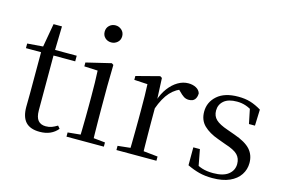

<svg xmlns="http://www.w3.org/2000/svg" viewBox="-98 -990 1825 1226"><g transform="rotate(15 814.5 -377.0)"><path d="M154.9 -478.9V-516H339.7V-478.9ZM235.8 14.6Q173.2 14.6 143.1 -18Q113 -50.7 113 -117.7Q113 -142.1 113.5 -161.1Q114 -180.1 114 -207.1V-478.9H14V-509.4L134.6 -518.8L115 -504.4L144.7 -672.5H200.3L196.2 -500.6V-489V-117.5Q196.2 -71.2 213.7 -50.3Q231.2 -29.5 264.3 -29.5Q286.5 -29.5 303.5 -35.9Q320.4 -42.3 340.4 -54.4L354.9 -36.8Q334.4 -11.8 305 1.4Q275.6 14.6 235.8 14.6Z M410.3 0V-27.8L520.1 -38.6H551.5L657.3 -27.8V0ZM493.3 0Q494.3 -24.4 495.2 -65.3Q496.1 -106.3 496.6 -150.7Q497.1 -195.1 497.1 -228.5V-288.8Q497.1 -339.6 496.2 -380.6Q495.3 -421.6 493.3 -458.9L404.3 -463V-488.6L568.7 -528L580.9 -519.8L578.5 -380.2V-228.5Q578.5 -195.1 579 -150.7Q579.5 -106.3 580.1 -65.3Q580.7 -24.4 581.7 0ZM529.8 -655Q505.9 -655 489.1 -670.5Q472.3 -686 472.3 -711.1Q472.3 -735.9 489.1 -751.8Q505.9 -767.7 529.8 -767.7Q553.2 -767.7 570.7 -751.8Q588.2 -735.9 588.2 -711.1Q588.2 -686 570.7 -670.5Q553.2 -655 529.8 -655Z M740.5 0V-27.8L850.6 -39.6H891.9L1004.9 -27.8V0ZM822.9 0Q824.1 -24.4 824.6 -65.3Q825.1 -106.3 825.6 -150.7Q826.1 -195.1 826.1 -228.5V-289.4Q826.1 -341 825.5 -380.9Q824.9 -420.7 822.9 -457.5L734.8 -462.4V-487.9L888.9 -528L901.9 -519.8L908.3 -379V-378V-228.5Q908.3 -195.1 908.8 -150.7Q909.3 -106.3 909.8 -65.3Q910.3 -24.4 911.3 0ZM907.5 -318.6 885.9 -371H903.7Q919.2 -419.5 946.1 -455.5Q973 -491.4 1006.4 -511Q1039.8 -530.6 1075 -530.6Q1103.9 -530.6 1125.7 -519.1Q1147.6 -507.7 1154.6 -485.6Q1154.4 -459.5 1142 -444.3Q1129.7 -429.1 1102.7 -429.1Q1084.2 -429.1 1069.3 -438.7Q1054.5 -448.4 1036.8 -466.9L1013.8 -488.8L1059.3 -487.2Q1007 -473 970.4 -432.7Q933.8 -392.5 907.5 -318.6Z M1377.4 14.6Q1328.9 14.6 1290 4.5Q1251.1 -5.6 1210.2 -25.1L1210.3 -143.7H1253.8L1277.5 -18.1L1240.9 -20.3V-56.3Q1269.4 -37.5 1300.2 -27.4Q1330.9 -17.3 1374.7 -17.3Q1441.2 -17.3 1474.8 -44.1Q1508.5 -70.9 1508.5 -113.5Q1508.5 -150.2 1485.8 -173.6Q1463.2 -197 1401.6 -216.4L1349.9 -235.4Q1289.2 -257 1253.6 -291.4Q1218 -325.9 1218 -382Q1218 -445.2 1266.4 -487.9Q1314.8 -530.6 1405.1 -530.6Q1450.4 -530.6 1485.5 -519.9Q1520.7 -509.2 1558.4 -486.4L1554.6 -379.4H1514.9L1491.1 -495.5L1522.5 -490.1V-457.8Q1491.7 -479.4 1463.9 -488.7Q1436.2 -498.1 1405.1 -498.1Q1348.1 -498.1 1318.9 -473.1Q1289.7 -448 1289.7 -408.5Q1289.7 -372 1313.7 -349.5Q1337.6 -327 1392.5 -308.4L1442.8 -290.4Q1518.6 -264 1550.7 -228.1Q1582.7 -192.1 1582.7 -139.6Q1582.7 -96.6 1559.5 -61.4Q1536.3 -26.2 1490.9 -5.8Q1445.5 14.6 1377.4 14.6Z"/></g></svg>

Font: Noto Serif TC
Style: Regular
Weight: 200
Designer: Ryoko NISHIZUKA 西塚涼子 (kana & ideographs); Frank Grießhammer (Latin, Greek & Cyrillic); Wenlong ZHANG 张文龙 (bopomofo); San
Foundry: Adobe
Version: Version 2.001;hotconv 1.1.0;makeotfexe 2.6.0